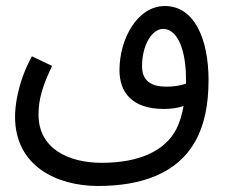

<svg xmlns="http://www.w3.org/2000/svg" viewBox="-20 -430 753 638"><path d="M306 188C450 188 569 146 628 41C659 -13 673 -82 673 -164C673 -300 626 -410 528 -410C436 -410 377 -300 377 -197C377 -125 417 -68 524 -68C545 -68 569 -70 590 -78C585 -49 577 -23 566 -1C528 72 442 111 318 111C206 111 108 63 108 -49C108 -102 122 -145 153 -211L86 -243C36 -151 30 -72 30 -42C30 122 169 188 306 188ZM452 -210C452 -280 485 -334 522 -334C573 -334 598 -256 598 -169C598 -163 598 -157 598 -152C578 -145 555 -142 533 -142C484 -142 452 -160 452 -210Z"/></svg>

Font: Noto Sans Arabic UI Cn
Style: Regular
Weight: 400
Width: 3
Designer: Monotype Design Team, Nadine Chahine and Nizar Qandah
Foundry: Monotype Imaging Inc.
Version: Version 2.010